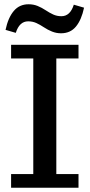

<svg xmlns="http://www.w3.org/2000/svg" viewBox="-20 -880 420 900"><path d="M32 -606V-670H348V-606H244V-64H348V0H32V-64H136V-606ZM6 -740Q18 -797 44.5 -828.5Q71 -860 114 -860Q137 -860 156.5 -852Q176 -844 194 -832Q212 -820 229.5 -812Q247 -804 268 -804Q309 -804 326 -858L374 -844Q362 -787 336 -755.5Q310 -724 266 -724Q244 -724 224 -732Q204 -740 186 -752Q168 -764 150.5 -772Q133 -780 112 -780Q71 -780 54 -726Z"/></svg>

Font: Source Serif 4 Caption
Style: Regular
Weight: 400
Designer: Frank Grießhammer
Foundry: Adobe Systems Incorporated
Version: Version 4.004;hotconv 1.0.117;makeotfexe 2.5.65602